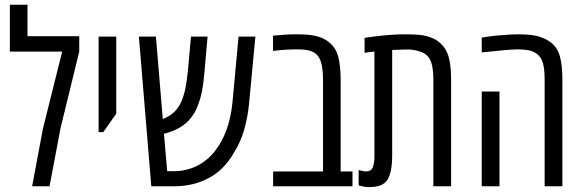

<svg xmlns="http://www.w3.org/2000/svg" viewBox="-20 -784 2449 808"><path d="M115.2 0 160.6 -242.2 241.7 -566.9H21.5V-764.2H95.7V-631.8H313.5V-566.9L234.9 -245.6L188.5 0Z M395 -228V-629.9H469.2V-305.7L414.6 -228Z M616.7 0 564.5 -629.9H636.2L665 -283.2Q689 -292.5 706.1 -306.4Q723.1 -320.3 735.4 -341.3Q749.5 -365.7 757.6 -400.4Q765.6 -435.1 770.5 -483.4L783.7 -629.9H853.5L839.4 -468.8Q834.5 -415.5 825.2 -379.2Q815.9 -342.8 799.3 -311Q779.8 -277.3 750 -255.9Q720.2 -234.4 675.3 -222.2Q674.3 -222.2 672.9 -221.9Q671.4 -221.7 669.9 -221.7L683.6 -63.5H710Q763.7 -63.5 808.3 -85.7Q853 -107.9 884.3 -147.9Q946.3 -227.1 958.5 -355L983.9 -629.9H1054.7L1028.8 -355Q1023.4 -293.9 1008.1 -240.2Q992.7 -186.5 966.3 -144.5Q945.3 -106.4 914.3 -75.4Q883.3 -44.4 838.9 -25.4Q811 -12.7 778.3 -6.3Q745.6 0 710 0Z M1129.4 0V-62.5H1339.4V-449.7Q1339.4 -509.8 1324.2 -538.6Q1309.1 -567.4 1272 -573.2Q1263.7 -574.7 1254.2 -575.4Q1244.6 -576.2 1234.9 -576.2Q1206.1 -576.2 1184.8 -575Q1163.6 -573.7 1128.9 -569.8V-633.8Q1155.3 -636.7 1179.7 -638.2Q1204.1 -639.6 1227.5 -639.6Q1260.3 -639.6 1282.2 -637.2Q1304.2 -634.8 1320.8 -629.4Q1343.8 -622.1 1361.1 -609.1Q1378.4 -596.2 1389.6 -578.1Q1397.9 -565.4 1403.3 -545.2Q1408.7 -524.9 1411.1 -500.2Q1413.6 -475.6 1413.6 -449.2V-62.5H1463.4V0Z M1532.2 3.4Q1522.9 3.4 1511.7 1.5Q1500.5 -0.5 1489.3 -3.9V-68.4Q1509.3 -62.5 1519.5 -62.5Q1542 -62.5 1548.8 -80.3Q1555.7 -98.1 1555.7 -125.5V-566.9Q1545.4 -566.4 1534.9 -564.9Q1524.4 -563.5 1514.2 -561.5V-624.5Q1533.2 -627.9 1562.3 -631.3Q1591.3 -634.8 1622.6 -637.2Q1653.8 -639.6 1680.2 -639.6Q1715.3 -639.6 1737.8 -637.9Q1760.3 -636.2 1776.1 -631.8Q1792 -627.4 1806.6 -620.6Q1817.9 -614.7 1827.1 -607.4Q1836.4 -600.1 1844.2 -590.8Q1863.8 -567.9 1871.1 -532.7Q1878.4 -497.6 1878.4 -449.2V0H1803.7V-449.7Q1803.7 -507.3 1789.1 -534.4Q1774.4 -561.5 1739.7 -569.3Q1725.1 -574.2 1704.6 -575.7Q1695.8 -575.7 1677.2 -575.4Q1658.7 -575.2 1630.4 -573.7V-125.5Q1630.4 -101.1 1627.4 -80.8Q1624.5 -60.5 1619.1 -45.4Q1608.9 -17.1 1585.9 -5.9Q1574.2 -0.5 1560.3 1.5Q1546.4 3.4 1532.2 3.4Z M2272 0V-449.7Q2272 -492.2 2264.9 -518.1Q2257.8 -543.9 2239.3 -557.1Q2224.1 -568.8 2204.1 -572.5Q2184.1 -576.2 2159.7 -576.2Q2140.6 -576.2 2106.2 -573.2Q2071.8 -570.3 2007.3 -563.5V-626Q2021.5 -628.4 2037.4 -630.4Q2053.2 -632.3 2070.3 -634.3Q2100.6 -637.2 2122.8 -638.4Q2145 -639.6 2161.1 -639.6Q2193.8 -639.6 2217.5 -636.5Q2241.2 -633.3 2261.2 -625.5Q2272 -621.6 2281.2 -616.5Q2290.5 -611.3 2299.3 -604.5Q2326.7 -583 2336.7 -545.2Q2346.7 -507.3 2346.7 -449.2V0ZM2007.3 0V-398.9H2082V0Z"/></svg>

Font: Open Sans Condensed
Style: Regular
Weight: 400
Width: 3
Designer: Monotype Design Team
Foundry: Monotype Imaging Inc.
Version: Version 3.000